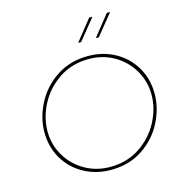

<svg xmlns="http://www.w3.org/2000/svg" viewBox="-132 -1057 1132 1185"><g transform="rotate(-15 434.5 -464.5)"><path d="M432 7Q338 7 260.5 -35.5Q183 -78 138.5 -153.5Q94 -229 94 -324Q94 -415 140 -504.5Q186 -594 272.5 -651.5Q359 -709 476 -709Q570 -709 647 -666.5Q724 -624 768.5 -548.5Q813 -473 813 -378Q813 -287 767.5 -197.5Q722 -108 635.5 -50.5Q549 7 432 7ZM432 -12Q541 -12 623 -67Q705 -122 749 -206.5Q793 -291 793 -377Q793 -461 751.5 -533Q710 -605 637 -647.5Q564 -690 475 -690Q366 -690 284 -635Q202 -580 158 -495.5Q114 -411 114 -324Q114 -240 155.5 -168.5Q197 -97 270 -54.5Q343 -12 432 -12ZM457 -803H438L544 -936H565ZM570 -803H551L657 -936H678Z"/></g></svg>

Font: Josefin Sans Thin
Style: Italic
Weight: 200
Italic angle: -7°
Designer: Santiago Orozco
Foundry: Typemade
Version: Version 2.000